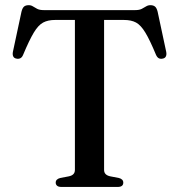

<svg xmlns="http://www.w3.org/2000/svg" viewBox="-20 -740 709 760"><path d="M153 -700H515.5Q531.5 -700 541.2 -705Q551 -710 558.5 -714.8Q566 -719.5 575.5 -719.5Q587 -719.5 593.8 -713.8Q600.5 -708 604 -693.5L638 -534.5Q640 -523.5 636.5 -516.5Q633 -509.5 624 -508Q615 -506 608.5 -509.5Q602 -513 597.5 -523Q573 -582 555.2 -611.2Q537.5 -640.5 518.5 -650.8Q499.5 -661 471 -661H392V-67.5Q392 -57 398.2 -50.8Q404.5 -44.5 416.5 -42L450.5 -35.5Q468 -31 468 -17Q468 0 445.5 0H223.5Q211.5 0 206 -4.8Q200.5 -9.5 200.5 -17Q200.5 -31 218.5 -35.5L252.5 -42Q264.5 -44.5 270.5 -50.8Q276.5 -57 276.5 -67.5V-661H197.5Q170 -661 150.8 -650.8Q131.5 -640.5 113.8 -611Q96 -581.5 71.5 -523Q67.5 -513 60.5 -509.5Q53.5 -506 45 -508Q36 -509.5 32.5 -516.5Q29 -523.5 31 -534.5L65 -693.5Q68.5 -708 75 -713.8Q81.5 -719.5 93.5 -719.5Q103 -719.5 110.2 -714.8Q117.5 -710 127.2 -705Q137 -700 153 -700Z"/></svg>

Font: Fraunces 28pt
Style: Regular
Weight: 400
Version: Version 1.000;[b76b70a41]